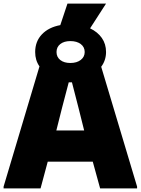

<svg xmlns="http://www.w3.org/2000/svg" viewBox="-25 -1050 784 1070"><path d="M-5 -10 195 -680Q171 -714 171 -760Q171 -819 208.5 -858.5Q246 -898 311 -910L351 -1030H566L477 -892Q519 -872 542.5 -838.5Q566 -805 566 -760Q566 -737 559 -716Q552 -695 539 -678L739 -10V0H533L492 -149H241L201 0H-5ZM367 -699Q403 -699 425 -716Q447 -733 447 -760Q447 -788 425 -804.5Q403 -821 367 -821Q332 -821 311 -804.5Q290 -788 290 -760Q290 -732 311 -715.5Q332 -699 367 -699ZM444 -323 412 -451 376 -591H358L321 -450L289 -323Z"/></svg>

Font: Encode Sans Narrow
Style: Black
Weight: 900
Designer: Pablo Impallari, Andres Torresi
Foundry: Pablo Impallari, Andres Torresi
Version: Version 1.000; ttfautohint (v1.00) -l 8 -r 50 -G 200 -x 14 -